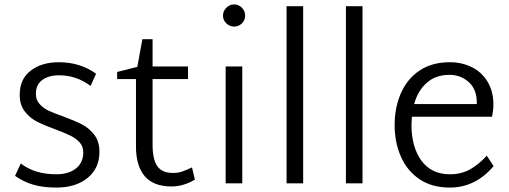

<svg xmlns="http://www.w3.org/2000/svg" viewBox="-20 -828 2300 867"><path d="M48 -34 74 -90Q136 -41 235 -41Q289 -41 322.5 -67Q356 -93 356 -140Q356 -167 339.5 -185Q323 -203 299 -215Q275 -227 232 -243Q180 -262 147.5 -278.5Q115 -295 92 -324.5Q69 -354 69 -400Q69 -471 118.5 -509Q168 -547 246 -547Q342 -547 414 -495L389 -440Q325 -488 247 -488Q200 -488 171 -467Q142 -446 142 -404Q142 -377 158.5 -358.5Q175 -340 199 -328.5Q223 -317 266 -302Q320 -282 351.5 -265.5Q383 -249 406 -219Q429 -189 429 -142Q429 -68 375.5 -24.5Q322 19 235 19Q174 19 130 6Q86 -7 48 -34Z M860 -17Q808 14 755 14Q673 14 633.5 -32.5Q594 -79 594 -166V-471H509V-503L600 -526L623 -651H669V-528H829V-471H669V-175Q669 -108 690.5 -77.5Q712 -47 761 -47Q784 -47 801.5 -53Q819 -59 847 -72Z M987 -757Q987 -778 1002 -793Q1017 -808 1037 -808Q1058 -808 1072.5 -793Q1087 -778 1087 -757Q1087 -737 1072.5 -722.5Q1058 -708 1037 -708Q1017 -708 1002 -722.5Q987 -737 987 -757ZM999 -528H1074V0H999Z M1274 -800H1349V0H1274Z M1542 -800H1617V0H1542Z M2209 -78Q2127 19 2011 19Q1930 19 1874 -19Q1818 -57 1790 -121.5Q1762 -186 1762 -263Q1762 -342 1790 -406.5Q1818 -471 1874 -509Q1930 -547 2011 -547Q2066 -547 2111 -524.5Q2156 -502 2182 -458.5Q2208 -415 2208 -356Q2208 -331 2202 -301H1840Q1838 -277 1838 -265Q1838 -164 1883 -102.5Q1928 -41 2012 -41Q2063 -41 2103 -63.5Q2143 -86 2178 -125ZM1850 -358H2133V-365Q2133 -425 2096.5 -457.5Q2060 -490 2010 -490Q1948 -490 1907.5 -454.5Q1867 -419 1850 -358Z"/></svg>

Font: Martel Sans Light
Style: Regular
Weight: 300
Designer: Dan Reynolds and Mathieu Réguer
Foundry: Dan Reynolds and Mathieu Réguer
Version: Version 1.002; ttfautohint (v1.1) -l 5 -r 5 -G 72 -x 0 -D la